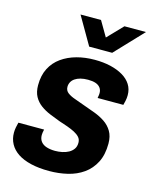

<svg xmlns="http://www.w3.org/2000/svg" viewBox="-111 -800 715 887"><g transform="rotate(15 246.0 -356.0)"><path d="M209 12Q160 12 122 3Q84 -6 58.5 -23Q33 -40 20 -64Q7 -88 7 -117Q7 -130 9.5 -143Q12 -156 15 -167H138Q136 -159 135 -152Q134 -145 134 -140Q134 -121 144 -108.5Q154 -96 172 -90.5Q190 -85 212 -85Q229 -85 246 -88.5Q263 -92 276.5 -99.5Q290 -107 298.5 -119Q307 -131 307 -149Q307 -165 297.5 -175.5Q288 -186 272.5 -194Q257 -202 237.5 -209Q218 -216 196 -223Q172 -232 147.5 -242Q123 -252 102.5 -267Q82 -282 70 -304Q58 -326 58 -358Q58 -405 75.5 -439Q93 -473 124 -495Q155 -517 195 -528Q235 -539 281 -539Q323 -539 357 -531Q391 -523 416.5 -508Q442 -493 456 -471Q470 -449 470 -420Q470 -406 467 -392.5Q464 -379 462 -372H339Q341 -382 341.5 -387.5Q342 -393 342 -396Q342 -411 334 -421.5Q326 -432 311.5 -437Q297 -442 275 -442Q255 -442 239.5 -438Q224 -434 213 -426.5Q202 -419 196.5 -408.5Q191 -398 191 -386Q191 -368 205 -357.5Q219 -347 241.5 -339.5Q264 -332 290 -322Q316 -313 342.5 -303Q369 -293 391.5 -278Q414 -263 428 -239.5Q442 -216 442 -181Q442 -128 423 -91Q404 -54 371.5 -31Q339 -8 297 2Q255 12 209 12ZM476 -724 350 -591H240L163 -724H261L323 -618H271L373 -724Z"/></g></svg>

Font: Archivo SemiCondensed
Style: Bold Italic
Weight: 700
Width: 4
Italic angle: -10°
Designer: Hector Gatti
Foundry: Omnibus-Type
Version: Version 2.001